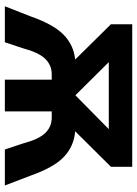

<svg xmlns="http://www.w3.org/2000/svg" viewBox="96 -674 578 811"><g transform="rotate(90 385.5 -269.0)"><path d="M7 0 49 -107Q83 -205 127 -248Q171 -291 232 -297L83 -448V-538H685V-448L535 -297Q598 -292 643 -249.5Q688 -207 723 -107L764 0H612L587 -75Q569 -143 542.5 -170.5Q516 -198 477 -198H451V0H317V-198H294Q256 -198 229 -170.5Q202 -143 184 -75L159 0ZM383 -298 526 -439H243Z"/></g></svg>

Font: Montserrat
Style: Bold
Weight: 700
Designer: Julieta Ulanovsky
Foundry: Julieta Ulanovsky
Version: Version 9.000; ttfautohint (v1.8.4.7-5d5b)